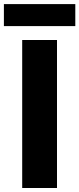

<svg xmlns="http://www.w3.org/2000/svg" viewBox="-62 -940 397 960"><path d="M49 0V-740H223V0ZM-42.5 -809.5V-919.5H314.5V-809.5Z"/></svg>

Font: Encode Sans Condensed Condensed ExtraBold
Style: Regular
Weight: 800
Width: 3
Designer: Multiple Designers
Foundry: Impallari Type
Version: Version 3.000; ttfautohint (v1.8.3) -l 8 -r 50 -G 200 -x 14 